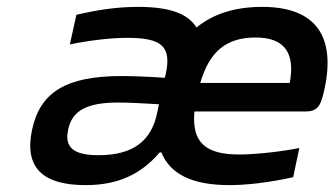

<svg xmlns="http://www.w3.org/2000/svg" viewBox="-20 -529 972 558"><path d="M381 -509C322 -509 267 -501 202 -486L183 -400C243 -412 301 -419 350 -419C449 -419 479 -395 462 -315L459 -303C400 -307 358 -308 333 -308C172 -308 96 -261 73 -151C50 -41 105 9 229 9C319 9 388 -20 444 -86H449C475 -22 540 9 647 9C699 9 764 1 832 -14L850 -99C803 -89 724 -80 675 -80C576 -80 537 -116 545 -205H866C902 -205 912 -218 923 -270C956 -422 899 -509 742 -509C663 -509 600 -489 551 -449C525 -491 470 -509 381 -509ZM178 -152C189 -207 232 -231 323 -231C350 -231 397 -229 442 -226L437 -202C420 -119 367 -78 266 -78C193 -78 167 -101 178 -152ZM562 -288C589 -380 638 -420 723 -420C809 -420 838 -373 822 -288Z"/></svg>

Font: LT Wave Text Medium Italic
Style: Regular
Weight: 500
Designer: Daniel Lyons
Version: Version 2.5 (Glyphs App)